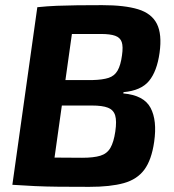

<svg xmlns="http://www.w3.org/2000/svg" viewBox="-20 -718 678 746"><path d="M377 -698Q464 -698 516.5 -682Q569 -666 589.5 -625.5Q610 -585 600 -513Q590 -441 559 -403.5Q528 -366 460 -360L459 -355Q539 -348 565 -299Q591 -250 579 -167Q569 -97 541 -59Q513 -21 461 -6.5Q409 8 327 8Q258 8 207.5 7.5Q157 7 115 5Q73 3 28 0L54 -108Q78 -107 144.5 -106Q211 -105 299 -105Q344 -105 370 -113Q396 -121 409 -143.5Q422 -166 428 -207Q434 -248 427.5 -269.5Q421 -291 399.5 -299.5Q378 -308 337 -308H86L99 -407H341Q379 -408 402 -415.5Q425 -423 437 -444Q449 -465 454 -503Q459 -537 453 -554.5Q447 -572 427.5 -579Q408 -586 372 -586Q314 -586 270.5 -586Q227 -586 193 -585.5Q159 -585 130 -583L125 -690Q164 -694 201 -695.5Q238 -697 280.5 -697.5Q323 -698 377 -698ZM274 -690 177 0H28L125 -690Z"/></svg>

Font: Exo 2
Style: Bold Italic
Weight: 700
Italic angle: -8°
Designer: Natanael Gama
Foundry: Natanael Gama
Version: Version 2.010